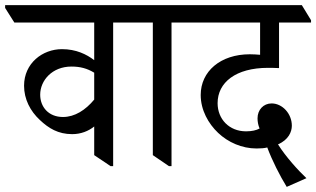

<svg xmlns="http://www.w3.org/2000/svg" viewBox="-59 -643 1235 750"><path d="M223 -119C257 -119 287 -131 309 -149V-37L373 6H383V-555H498V-564L462 -623H-39V-612L-3 -555H309V-408C279 -431 238 -451 183 -451C107 -451 35 -396 35 -308C35 -256 59 -209 97 -174C131 -142 168 -119 223 -119ZM98 -273C98 -329 145 -383 220 -383C254 -383 281 -376 309 -359V-254C275 -213 233 -186 187 -186C130 -186 98 -226 98 -273Z M601 6H611V-555H727V-564L691 -623H421V-613L457 -555H538V-37Z M1061 87 1138 53C1106 23 1057 -31 1027 -79C1068 -97 1081 -128 1081 -152C1081 -199 1044 -239 1002 -239C970 -239 947 -214 947 -181C947 -169 949 -155 955 -141C942 -134 925 -130 902 -130C836 -130 791 -178 791 -240C791 -321 862 -378 988 -378C996 -378 1014 -378 1031 -377V-555H1156V-564L1120 -623H649V-612L685 -555H957V-429C944 -430 931 -431 917 -431C802 -431 725 -364 725 -272C725 -213 755 -160 793 -124C832 -87 886 -63 943 -63C960 -63 974 -64 985 -67C1004 -16 1034 43 1061 87Z"/></svg>

Font: Noto Serif Devanagari SemiCondensed
Style: Regular
Weight: 400
Width: 4
Designer: Universal Thirst, Indian Type Foundry and the Monotype Design Team
Foundry: Monotype Imaging Inc.
Version: Version 2.004